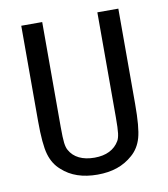

<svg xmlns="http://www.w3.org/2000/svg" viewBox="-73 -666 646 740"><g transform="rotate(-10 250.0 -296.0)"><path d="M59.6 -231.4V-604.5H141.6V-194.3Q141.6 -150.4 144 -131.3Q146.5 -112.3 152.3 -102.5Q165 -79.1 189.9 -66.9Q214.8 -54.7 250 -54.7Q284.2 -54.7 308.6 -66.9Q333 -79.1 346.7 -102.5Q352.5 -112.3 355 -131.3Q357.4 -150.4 357.4 -193.4V-604.5H439.5V-231.4Q439.5 -139.6 428.2 -100.1Q417 -60.5 388.7 -36.1Q361.3 -11.7 327.1 0Q293 11.7 250 11.7Q207 11.7 172.4 0Q137.7 -11.7 111.3 -36.1Q83 -60.5 71.3 -100.6Q59.6 -140.6 59.6 -231.4Z"/></g></svg>

Font: BabelStone Flags PUA
Style: Regular
Weight: 400
Designer: Andrew West
Foundry: BabelStone
Version: Version 4.12